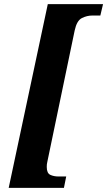

<svg xmlns="http://www.w3.org/2000/svg" viewBox="-20 -780 518 928"><path d="M22 128 211 -760H478L465 -705H427Q400 -705 375.5 -692.5Q351 -680 341 -633L209 1Q207 8 206.5 14.5Q206 21 206 27Q206 57 223 65Q240 73 263 73H300L289 128Z"/></svg>

Font: Noto Serif Condensed ExtraBold
Style: Italic
Weight: 800
Width: 3
Italic angle: -12°
Designer: Monotype Design Team
Foundry: Monotype Imaging Inc.
Version: Version 2.014; ttfautohint (v1.8.4.7-5d5b)